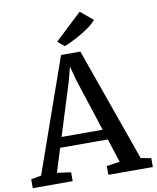

<svg xmlns="http://www.w3.org/2000/svg" viewBox="-120 -1061 930 1139"><g transform="rotate(-10 345.0 -491.0)"><path d="M45.4 -64.9 286.1 -749H402.3L645 -64.9L707 -53.2V0H439V-53.2L518.6 -64.9L472.2 -207.5H185.1L140.6 -64.9L224.1 -53.2V0H-16.1L-16.6 -53.2ZM452.1 -269.5 347.7 -590.3 326.2 -672.4 304.7 -589.4 204.6 -269.5ZM439 -982.4H439.5L514.2 -920.4Q497.6 -898.4 460.9 -873Q424.3 -847.7 380.9 -825.7Q342.3 -805.2 316.9 -797.4H316.4L277.3 -830.6Z"/></g></svg>

Font: Merriweather
Style: Regular
Weight: 400
Designer: Eben Sorkin
Foundry: Eben Sorkin
Version: Version 1.584; ttfautohint (v1.8.1)